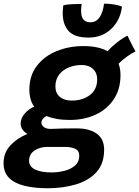

<svg xmlns="http://www.w3.org/2000/svg" viewBox="-84 -780 762 1050"><path d="M176.5 249.5Q105 249.5 50.5 236.2Q-4 223 -34.2 193Q-64.5 163 -64.5 112.5Q-64.5 55 -27.2 15Q10 -25 66 -47.5Q46.5 -59 37.8 -73.5Q29 -88 29 -103.5Q29 -134 51.2 -159.2Q73.5 -184.5 103 -196.5Q88.5 -217 82.5 -240.5Q76.5 -264 76.5 -289Q76.5 -366 117 -419.2Q157.5 -472.5 225 -500.2Q292.5 -528 372.5 -528Q454 -528 504 -500Q526.5 -525 557.2 -549Q588 -573 613.5 -585Q617.5 -575.5 625.5 -559.2Q633.5 -543 642.2 -526.2Q651 -509.5 657 -499Q639 -490.5 611.8 -471.5Q584.5 -452.5 564.5 -431.5Q575 -404 575 -369.5Q575 -292.5 538.5 -237.5Q502 -182.5 439.2 -153.2Q376.5 -124 298.5 -124Q257.5 -124 225.8 -129.8Q194 -135.5 169.5 -145.5Q142.5 -130 142.5 -109.5Q142.5 -96 155.5 -85.5Q168.5 -75 194.5 -75Q225 -76.5 257.5 -77.2Q290 -78 334.5 -78Q405 -78 445.2 -49Q485.5 -20 485.5 38.5Q485.5 115.5 443 161.8Q400.5 208 330.2 228.8Q260 249.5 176.5 249.5ZM309 -230Q367.5 -230 407.5 -260.2Q447.5 -290.5 447.5 -346.5Q447.5 -381.5 424.5 -403Q401.5 -424.5 362 -424.5Q325 -424.5 292.2 -411.2Q259.5 -398 239.2 -371.8Q219 -345.5 219 -306.5Q219 -271 243.2 -250.5Q267.5 -230 309 -230ZM196.5 163Q235 163 270 153.8Q305 144.5 327.2 124.5Q349.5 104.5 349.5 72Q349.5 43.5 326.5 33.5Q303.5 23.5 275 23.5H173.5Q135 23.5 105 43Q75 62.5 75 99.5Q75 131.5 108.8 147.2Q142.5 163 196.5 163ZM583 -744Q574.5 -670 524.5 -622.2Q474.5 -574.5 400.5 -574.5Q323.5 -574.5 291.2 -610.2Q259 -646 259 -708.5Q259 -718 259.8 -728.8Q260.5 -739.5 262 -750.5Q280 -756 311 -757.2Q342 -758.5 362.5 -758.5Q359.5 -737 359.5 -721.5Q359.5 -687 373 -672.5Q386.5 -658 410 -658Q441.5 -658 460.2 -684.8Q479 -711.5 485 -760Q517 -760 543.2 -755Q569.5 -750 583 -744Z"/></svg>

Font: Grandstander SemiBold
Style: Italic
Weight: 600
Italic angle: -15°
Designer: Tyler Finck
Foundry: Etcetera Type Co
Version: Version 1.200; ttfautohint (v1.8.3)